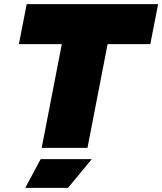

<svg xmlns="http://www.w3.org/2000/svg" viewBox="-20 -720 790 935"><path d="M183 0 281 -505H72L110 -700H750L712 -505H504L406 0ZM103 195 178 55H427L311 195Z"/></svg>

Font: REM Black
Style: Italic
Weight: 900
Italic angle: -11°
Designer: Octavio Pardo
Foundry: Ashler Design
Version: Version 1.005;gftools[0.9.28]